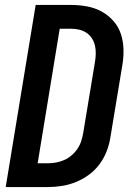

<svg xmlns="http://www.w3.org/2000/svg" viewBox="-20 -755 540 775"><path d="M3 0 124 -735H267Q300 -735 332 -729Q364 -723 391 -708Q418 -693 438.5 -669.5Q459 -646 468.5 -616Q478 -586 478.5 -553Q479 -520 473 -487L426 -203Q422 -175 411.5 -147Q401 -119 383 -94Q365 -69 340 -50.5Q315 -32 287 -20.5Q259 -9 230 -4.5Q201 0 173 0ZM132 -96H173Q190 -96 206.5 -99Q223 -102 239 -109Q255 -116 269 -128Q283 -140 293 -155Q303 -170 308 -186Q313 -202 316 -219L363 -503Q366 -520 366.5 -537Q367 -554 363.5 -570Q360 -586 351.5 -599.5Q343 -613 330 -622Q317 -631 300.5 -635Q284 -639 267 -639H221Z"/></svg>

Font: Iosevka SS18
Style: Bold Italic
Weight: 700
Italic angle: -9°
Monospace: yes
Designer: Belleve Invis
Foundry: Belleve Invis
Version: Version 25.1.1; ttfautohint (v1.8.4)